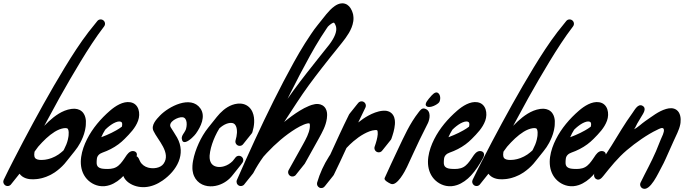

<svg xmlns="http://www.w3.org/2000/svg" viewBox="-103 -1145 4200 1178"><path d="M255.9 -197.2C251.3 -194.4 246.7 -191.8 242.1 -189C239.8 -187.7 237.5 -186.2 235.2 -185L227.9 -181.7C223.1 -179.6 218.4 -177 213.4 -175.3L198.4 -170.5C193.5 -168.5 188.2 -168.2 183.2 -167C178 -166.1 173 -164.6 167.7 -164.6L152.2 -163.6C147.1 -163.3 142.4 -163.7 137.9 -164.2C133.4 -164.7 129.3 -165.7 125.6 -166.9C122.1 -168.2 119 -169.6 116.7 -171.3C114.5 -173.1 112.8 -174.9 111.3 -177C110.1 -179.3 108.8 -181.9 108.1 -185.3C106.5 -191.9 106.8 -201.1 108.4 -210.6C108.7 -212.1 109 -213.5 109.3 -215C116.4 -224.9 123.6 -234.8 130.9 -244.5C131.3 -245 131.8 -245.6 132.2 -246.1C162.8 -280.9 196 -313.8 232.8 -336.6C251.2 -347.8 270.5 -355.9 288.9 -358.5L295.8 -358.9L299.2 -359.1L301.9 -359C305.3 -358.8 307.8 -358.1 309.5 -357.3C311.1 -356.5 312.1 -355.7 313.3 -354.2C314.4 -352.6 315.7 -350 316.6 -346.6C318.6 -339.7 319.2 -330.2 318.1 -319.7L317.7 -312C317.5 -309.5 316.8 -306.9 316.5 -304.3C315.4 -299.1 315.1 -293.9 313.5 -288.8C308.9 -268 300.1 -247.8 290 -228.4C288.7 -226 287.3 -223.7 286 -221.4C276.4 -212.7 266.4 -204.6 255.9 -197.2ZM312.2 -164C313.3 -165.3 314.4 -166.7 315.4 -168C316.5 -169.4 317.6 -170.8 318.7 -172.1C319.8 -173.5 320.9 -174.8 322 -176.2C323.1 -177.6 324.2 -178.9 325.3 -180.3C326.4 -181.7 327.5 -183 328.5 -184.4C329.6 -185.8 330.7 -187.1 331.8 -188.5C332.9 -189.8 334 -191.2 335.1 -192.6C336.2 -193.9 337.3 -195.3 338.4 -196.7C339.4 -198 340.5 -199.4 341.6 -200.8C342.7 -202.1 343.8 -203.5 344.9 -204.9C346 -206.2 347.1 -207.6 348.2 -208.9C349.3 -210.3 350.4 -211.7 351.4 -213C352.5 -214.4 353.6 -215.7 354.7 -217.1C367.7 -233.2 379.6 -250.2 389.2 -268.5C401.3 -291.6 411.8 -315.8 417.7 -341.9C419.6 -348.3 420.2 -355.1 421.5 -361.7C422 -365 422.7 -368.3 423 -371.7L423.6 -382C424.8 -395.4 424.7 -410.2 420.2 -426.4C417.9 -434.6 414.4 -443.2 408.4 -451.3C402.5 -459.4 394 -466.5 384.8 -470.8C375.6 -475.2 366.2 -477 357.7 -477.6L351.4 -477.8L345.8 -477.5L334.7 -476.7C305.5 -472.7 279.9 -461.1 257.4 -447.5C234.8 -433.7 215 -417.4 196.4 -400.4C186.8 -391.5 177.5 -382.3 168.5 -372.9C199.2 -430.3 230.2 -487.5 261.8 -544.4C304.1 -620 347.4 -694.9 392.3 -768.7C437.3 -842.4 483.9 -915.4 535.6 -982.7L535.8 -983L535.8 -983C544.8 -994.7 542.6 -1011.4 530.9 -1020.3C519.2 -1029.3 502.5 -1027.1 493.6 -1015.4C492.8 -1014.4 492.1 -1013.4 491.3 -1012.4C491 -1012 490.6 -1011.7 490.3 -1011.3C489.5 -1010.3 488.8 -1009.3 488 -1008.3C487.7 -1007.9 487.3 -1007.6 487 -1007.2C486.3 -1006.2 485.5 -1005.2 484.8 -1004.2C484.4 -1003.8 484.1 -1003.5 483.8 -1003.2C483 -1002.1 482.3 -1001.1 481.5 -1000.1C481.2 -999.7 480.8 -999.5 480.5 -999.1C479.7 -998.1 479 -997 478.2 -996C477.9 -995.7 477.5 -995.4 477.2 -995C476.5 -994 475.7 -992.9 474.9 -991.9C474.6 -991.6 474.3 -991.3 474 -990.9C473.2 -989.9 472.4 -988.9 471.7 -987.8C471.4 -987.5 471 -987.2 470.7 -986.8C469.9 -985.8 469.2 -984.8 468.4 -983.8C468.1 -983.4 467.7 -983.1 467.4 -982.7C466.6 -981.7 465.9 -980.7 465.1 -979.7C464.8 -979.3 464.4 -979 464.1 -978.6C463.4 -977.6 462.6 -976.6 461.9 -975.6C461.5 -975.2 461.2 -974.9 460.9 -974.5C460.1 -973.5 459.4 -972.5 458.6 -971.5C458.3 -971.1 457.9 -970.8 457.6 -970.4C456.8 -969.4 456.1 -968.4 455.3 -967.4C455 -967 454.6 -966.7 454.3 -966.3C453.6 -965.3 452.8 -964.3 452 -963.3C451.7 -962.9 451.4 -962.6 451.1 -962.2C450.3 -961.2 449.5 -960.2 448.8 -959.2C448.5 -958.8 448.1 -958.6 447.8 -958.2C447 -957.2 446.3 -956.1 445.5 -955.1C445.2 -954.8 444.8 -954.5 444.5 -954.1C443.7 -953.1 443 -952 442.2 -951C441.9 -950.7 441.5 -950.4 441.2 -950C387.1 -879.4 340.1 -805.6 294.5 -731.1C249.1 -656.4 205.5 -580.9 163 -504.9C120.6 -428.8 79.1 -352.2 38.5 -275.2C18.2 -236.6 -1.9 -198 -21.7 -159.2L-51.3 -100.9C-61.1 -81.3 -70.7 -62.1 -80.4 -41.4C-85.7 -30.1 -82.4 -16.2 -71.8 -8.6C-59.9 0 -43.3 -2.7 -34.7 -14.6L-34.7 -14.7C-34.2 -15.3 -33.8 -15.9 -33.4 -16.5C-32.7 -17.2 -32 -17.9 -31.4 -18.7L-31.4 -18.8C-31 -19.4 -30.5 -20 -30.1 -20.6C-29.5 -21.3 -28.8 -22 -28.2 -22.8L-28.1 -22.9C-27.7 -23.5 -27.3 -24.1 -26.8 -24.7C-26.2 -25.4 -25.5 -26.1 -24.9 -26.9L-24.9 -26.9C-24.4 -27.6 -24 -28.2 -23.6 -28.8C-22.9 -29.5 -22.2 -30.2 -21.6 -31L-21.6 -31C-21.1 -31.7 -20.7 -32.3 -20.3 -32.9C-19.6 -33.6 -18.9 -34.3 -18.4 -35.1L-18.3 -35.1C-17.9 -35.8 -17.5 -36.4 -17 -37C-16.4 -37.7 -15.7 -38.3 -15.1 -39.2L-15 -39.2C-14.6 -39.8 -14.2 -40.4 -13.7 -41.1C-13.1 -41.8 -12.4 -42.4 -11.8 -43.2L-11.8 -43.3C-11.3 -43.9 -10.9 -44.5 -10.5 -45.2C-9.8 -45.9 -9.1 -46.5 -8.5 -47.3L-8.5 -47.4C-8 -48 -7.6 -48.6 -7.2 -49.2C-6.5 -50 -5.8 -50.6 -5.3 -51.4L-5.2 -51.5C-4.8 -52.1 -4.4 -52.7 -3.9 -53.3C-3.3 -54.1 -2.6 -54.7 -2 -55.5L-1.9 -55.6C-1.5 -56.2 -1.1 -56.8 -0.7 -57.4C0 -58.1 0.7 -58.8 1.3 -59.6L1.3 -59.7C1.8 -60.3 2.2 -60.9 2.6 -61.5C3.3 -62.2 4 -62.9 4.6 -63.7L4.6 -63.8C5 -64.4 5.4 -65 5.9 -65.6C6.5 -66.3 7.2 -67 7.8 -67.8L7.9 -67.8C8.3 -68.5 8.7 -69.1 9.2 -69.7C9.8 -70.4 10.5 -71.1 11.1 -71.9L11.1 -71.9C11.6 -72.6 12 -73.2 12.4 -73.8C13.1 -74.5 13.8 -75.2 14.4 -76L14.4 -76C14.9 -76.7 15.3 -77.3 15.7 -77.9C16.1 -78.3 16.5 -78.7 16.8 -79.1C21.4 -72.9 27 -67.3 33 -62.8C48 -52.1 64.2 -47.8 78.9 -45.9C86.2 -45 93.6 -44.6 100.5 -44.9L120.8 -46.2C127.6 -46.3 134.2 -48.1 140.9 -49.2C147.5 -50.8 154.3 -51.4 160.6 -53.8L179.9 -60.1C186.2 -62.3 192.1 -65.4 198.3 -68.1L207.4 -72.3C210.3 -73.8 213.1 -75.6 216 -77.2C221.7 -80.6 227.5 -83.9 233.1 -87.5C254.8 -102.5 274.7 -119.8 292.1 -139.3C296.8 -144.7 301.3 -150.2 305.6 -155.8C306.7 -157.1 307.8 -158.5 308.9 -159.8C310 -161.2 311.1 -162.6 312.2 -164Z M609.8 -345.1C591.1 -334.3 571.1 -324.7 550.7 -316C540.5 -311.7 530.2 -307.6 519.8 -303.7L518.3 -303.1C525 -319 533.2 -334.4 542.6 -349.2C546.6 -353.1 550.6 -357 554.8 -360.7C570.5 -374.4 587.8 -386.8 604.9 -394C613.3 -397.6 621.7 -399.7 628.1 -399.8C635.1 -399.8 640 -398 642.3 -395.8C644.7 -393.7 646.5 -390.4 646.8 -384.1C646.8 -379 646.1 -373.4 644.7 -367.8C633.8 -359.6 622.1 -352 609.8 -345.1ZM570.5 -9.4C603.6 -20.4 633.4 -42.9 657 -68.4C685.6 -99.4 709.2 -136.1 729.3 -173C734.5 -182.7 739.5 -194 735.7 -204.2C730.4 -218.2 710.8 -221.6 697.4 -214.9C679.6 -206 668.8 -184.9 657.7 -169.1C644.7 -150.6 630.2 -130.5 609.9 -119.5C588.4 -107.9 563.2 -107.4 539.5 -108.8C526.1 -109.6 510.1 -111.1 499.6 -120.5C486.4 -132.3 489.9 -154.3 491.3 -170C493 -189.8 507.6 -202.3 525.5 -208.6C560.5 -220.9 593.7 -237.5 623.5 -259.6C637 -269.7 649.8 -280.8 661.7 -292.8C694.5 -325.9 727.9 -359.6 744.2 -404.4C760.2 -448.2 749.9 -508.8 696.5 -517.7C651.7 -525.2 604 -493.9 571.9 -466C515.1 -416.8 464.9 -358.2 430.9 -290.8C397.9 -225.3 374.1 -138.9 412.7 -70.5C431.7 -36.7 466 -11.9 504.1 -4.5C527.1 0 549.4 -2.4 570.5 -9.4Z M1073.6 -298C1085 -308.3 1094.6 -319.1 1098.9 -325.1C1128.8 -367 1160.7 -431.3 1126.5 -479.7C1067.4 -563.5 930.9 -490.2 879.2 -436.7C857 -413.7 822.1 -377.2 838.4 -342.2C864.4 -286 948.8 -206.8 900.1 -139.8C880.1 -112.4 835.7 -108.4 805.4 -116.7C784.5 -122.4 765.5 -136.2 756.1 -155.7C750.3 -167.7 746.1 -183.5 733.1 -186.4C723.4 -188.5 714.2 -181.8 706.9 -175.1C690.9 -160.4 676.8 -143.6 665 -125.4C658.4 -115.1 652.5 -104 650.8 -91.8C647 -64.8 665.4 -39.2 687.7 -23.5C716.3 -3.4 752.3 5.3 787.1 3C826.3 0.5 863.1 -15.4 895 -37.7C981.8 -98.1 1040.3 -199.3 983.6 -300.9C971.6 -322.3 957.4 -342.4 944.8 -363.4C924.9 -396.6 990.1 -429.2 1017.3 -425.7C1048.4 -421.7 1045.4 -371 1036.2 -348C1029 -330.1 1009.6 -314 1012.4 -293.2C1017.4 -257.3 1049.4 -276.3 1073.6 -298Z M1377 -185C1364.7 -192.8 1348.5 -189.2 1340.6 -177.1C1339.4 -175.8 1338.3 -174.5 1337.3 -173C1336.1 -171.7 1335 -170.4 1334.1 -168.9C1332.9 -167.7 1331.8 -166.3 1330.8 -164.8C1329.6 -163.6 1328.5 -162.2 1327.5 -160.7C1326.3 -159.5 1325.3 -158.2 1324.3 -156.7C1324.2 -156.6 1324.1 -156.5 1324.1 -156.5C1324 -156.4 1324 -156.4 1324 -156.4C1309.5 -141.8 1291.4 -130.6 1271.9 -124.9C1258.1 -120.6 1243.7 -119.4 1230.7 -121.3C1217.7 -123.3 1206.4 -128.4 1198.7 -136.6C1194.7 -140.6 1191.4 -145.3 1189.1 -150.9C1187.6 -153.5 1187 -156.7 1185.9 -159.6C1185.3 -162.9 1184.2 -165.9 1183.9 -169.4L1183.3 -174.5L1183.1 -179.8C1182.8 -183.3 1183.1 -187 1183.1 -190.7C1183.7 -198.3 1184.5 -206.1 1186.1 -214C1191.8 -245.9 1203.1 -278.3 1217 -308.9C1224.7 -325.6 1233.3 -341.8 1242.9 -357.3C1256.8 -370 1271.9 -380.2 1287.6 -385.9C1294.1 -388.4 1300.7 -389.7 1307.2 -390.6C1314 -391 1319.7 -391.1 1324.3 -389.8C1333.5 -387.4 1340 -381.6 1344.9 -370.6C1349.8 -359.9 1351.4 -345.3 1350.8 -330.4C1350 -315.3 1346.9 -299.7 1342.3 -284.2L1342.3 -284.1L1342.3 -284.1C1338.1 -270 1346.2 -255.2 1360.3 -251C1371.9 -247.6 1383.8 -252.5 1390.1 -262.1C1391.3 -263.4 1392.4 -264.7 1393.3 -266.2C1394.6 -267.5 1395.6 -268.8 1396.6 -270.3C1397.8 -271.6 1398.9 -272.9 1399.9 -274.4C1401.1 -275.6 1402.2 -277 1403.2 -278.5C1404.4 -279.7 1405.5 -281.1 1406.4 -282.6C1407.7 -283.8 1408.7 -285.2 1409.7 -286.7C1410.9 -287.9 1412 -289.3 1413 -290.8C1414.2 -292 1415.3 -293.4 1416.2 -294.9C1417.5 -296.1 1418.6 -297.5 1419.5 -298.9C1420.7 -300.2 1421.8 -301.5 1422.8 -303C1424 -304.3 1425.1 -305.6 1426.1 -307.1C1427.3 -308.4 1428.4 -309.7 1429.3 -311.2C1430.6 -312.5 1431.7 -313.8 1432.6 -315.3C1433.8 -316.5 1434.9 -317.9 1435.9 -319.4C1437.1 -320.6 1438.2 -322 1439.2 -323.5C1442.1 -326.5 1444.5 -330.2 1445.7 -334.5C1451.3 -353.1 1455.3 -372.6 1456.3 -393.2C1457.1 -413.7 1455.6 -435.5 1446.1 -457.5C1441.3 -468.4 1434.3 -479.2 1424.5 -488.2C1414.8 -497.1 1402.5 -503.7 1389.9 -506.8C1383.7 -508.4 1377.4 -509.3 1371.3 -509.5C1365 -510 1359.8 -509.2 1354 -509C1342.9 -507.6 1331.9 -505.2 1321.8 -501.4C1301.4 -493.9 1283.7 -482.6 1268.2 -469.9C1252.8 -457 1239.4 -442.8 1227.3 -427.8C1226.7 -427 1226.1 -426.2 1225.4 -425.4C1225 -424.8 1224.5 -424.3 1224 -423.7C1223.4 -422.9 1222.8 -422.1 1222.2 -421.3C1221.7 -420.7 1221.2 -420.2 1220.8 -419.6C1220.1 -418.8 1219.5 -418 1218.9 -417.2C1218.4 -416.6 1217.9 -416.1 1217.5 -415.5C1216.9 -414.7 1216.3 -413.9 1215.6 -413.1C1215.2 -412.6 1214.7 -412 1214.2 -411.4C1213.6 -410.6 1213 -409.8 1212.4 -409C1211.9 -408.5 1211.4 -407.9 1210.9 -407.3C1210.3 -406.5 1209.7 -405.7 1209.1 -404.9C1208.6 -404.4 1208.1 -403.8 1207.7 -403.3C1207 -402.5 1206.4 -401.6 1205.8 -400.8C1205.4 -400.3 1204.9 -399.7 1204.4 -399.2C1203.8 -398.4 1203.2 -397.6 1202.6 -396.8C1202.1 -396.2 1201.6 -395.6 1201.1 -395.1C1200.5 -394.3 1199.9 -393.5 1199.3 -392.7C1198.8 -392.1 1198.3 -391.6 1197.9 -391C1197.2 -390.2 1196.6 -389.4 1196 -388.6C1195.5 -388 1195.1 -387.5 1194.6 -386.9C1194 -386.1 1193.4 -385.3 1192.7 -384.5C1192.3 -383.9 1191.8 -383.4 1191.3 -382.8C1190.7 -382 1190.1 -381.2 1189.5 -380.4C1189 -379.8 1188.5 -379.3 1188.1 -378.7C1187.4 -377.9 1186.8 -377.1 1186.2 -376.3C1185.7 -375.7 1185.2 -375.2 1184.8 -374.6C1184.1 -373.8 1183.6 -373 1182.9 -372.2C1182.5 -371.7 1182 -371.1 1181.5 -370.5C1180.9 -369.7 1180.3 -368.9 1179.7 -368.1C1179.2 -367.6 1178.7 -367 1178.2 -366.5C1177.6 -365.7 1177 -364.8 1176.4 -364C1175.9 -363.5 1175.4 -362.9 1175 -362.4C1150.9 -332.3 1131.9 -299.7 1116.3 -265.7C1100.8 -231.5 1088.3 -196.2 1081.3 -157.9C1079.5 -148.4 1078.4 -138.5 1077.7 -128.3C1077.5 -123.1 1077.2 -118 1077.5 -112.6L1077.9 -104.6L1078.9 -96.4C1079.4 -91 1081 -85.4 1082.2 -80C1084.1 -74.5 1085.5 -69 1088.2 -63.7C1092.9 -52.9 1099.7 -42.6 1108.3 -34C1116.7 -25.3 1126.8 -18.1 1137.5 -13.1C1148.2 -8.1 1159.3 -4.9 1170.5 -3.2C1192.7 0 1214.6 -2.3 1234.8 -8.4C1270.6 -19.1 1302.3 -41.3 1324.8 -71.1C1325.9 -72.5 1327.1 -73.8 1328.1 -75.2C1329.2 -76.6 1330.3 -77.9 1331.4 -79.3C1332.5 -80.7 1333.6 -82 1334.7 -83.4C1335.7 -84.7 1336.9 -86.1 1337.9 -87.5C1339 -88.8 1340.1 -90.2 1341.2 -91.6C1342.3 -92.9 1343.4 -94.3 1344.5 -95.7C1345.6 -97 1346.7 -98.4 1347.7 -99.7C1348.8 -101.1 1350 -102.4 1351 -103.8C1352.1 -105.2 1353.2 -106.5 1354.3 -107.9C1355.4 -109.3 1356.5 -110.6 1357.6 -112C1358.7 -113.4 1359.8 -114.7 1360.8 -116.1C1361.9 -117.5 1363 -118.8 1364.1 -120.2C1365.2 -121.6 1366.3 -122.9 1367.4 -124.3C1368.5 -125.7 1369.6 -127 1370.6 -128.4C1371.7 -129.7 1372.9 -131.1 1373.9 -132.5C1378 -137.5 1381.9 -142.8 1385.4 -148.3L1385.4 -148.3C1393.3 -160.8 1389.5 -177.2 1377 -185Z M1891.9 -839.6C1890.8 -838.2 1889.7 -836.9 1888.6 -835.5C1887.5 -834.1 1886.4 -832.8 1885.3 -831.4C1884.2 -830.1 1883.1 -828.7 1882 -827.3C1881 -826 1879.9 -824.6 1878.8 -823.2C1877.7 -821.9 1876.6 -820.5 1875.5 -819.1C1874.4 -817.8 1873.3 -816.4 1872.2 -815C1868.5 -810.5 1864.8 -805.9 1861.2 -801.2C1833.5 -766.4 1805.8 -731.6 1778.4 -696.4C1751 -661.2 1723.9 -625.6 1697.4 -589.5C1685.1 -572.7 1673.1 -555.7 1661.3 -538.6C1666.1 -548.2 1670.8 -557.9 1675.5 -567.5C1715 -646.7 1756 -725.2 1798.7 -802.5C1820.1 -841.1 1842.2 -879.1 1865.5 -916.2C1877.2 -934.8 1889.1 -952.6 1901.6 -971.2C1904.1 -974.9 1906.6 -978.4 1909.1 -982C1915.6 -988.5 1922.3 -994.3 1929 -998.8C1932.5 -1001.4 1935.8 -1003 1938.8 -1004.4C1941.6 -1005.5 1944 -1006 1944.9 -1006C1945.8 -1005.9 1945.6 -1005.9 1946.2 -1005.7C1946.8 -1005.1 1948.3 -1004 1950 -1001.4C1950.8 -1000.6 1951.7 -998.1 1952.6 -996.5L1955.3 -991.2C1956.8 -987.6 1957.6 -983.8 1959 -980.2C1959.2 -976.3 1960.1 -972.5 1960.2 -968.5L1960 -962.5C1960.1 -960.4 1960 -958.4 1959.5 -956.3C1957.1 -939.5 1949.5 -921.6 1939.3 -904.2C1932.8 -893 1925.3 -882.1 1917.2 -871.3C1916.4 -870.2 1915.6 -869.2 1914.8 -868.2C1913.7 -866.9 1912.6 -865.5 1911.5 -864.1C1910.4 -862.8 1909.3 -861.4 1908.2 -860C1907.1 -858.7 1906 -857.3 1904.9 -855.9C1903.9 -854.6 1902.8 -853.2 1901.7 -851.9C1900.6 -850.5 1899.5 -849.1 1898.4 -847.8C1897.3 -846.4 1896.2 -845 1895.1 -843.7C1894 -842.3 1893 -841 1891.9 -839.6ZM1533.9 -206.3C1586.9 -263 1646.6 -314.9 1711.6 -355.1C1727.9 -364.9 1744.6 -374 1761 -380.6C1769.1 -384 1777.4 -386.5 1784.1 -387.7L1786.6 -388.2L1788.6 -388.2C1789.9 -388.5 1791.1 -388.4 1792.3 -388.3C1794.5 -388.2 1795.7 -387.7 1795.9 -387.5C1796.1 -387.3 1795.9 -387.6 1796.3 -386.9C1796.8 -386.2 1797.5 -384.5 1797.9 -381.9C1798.8 -377.1 1798.3 -367.7 1797.4 -359.8C1795.1 -343.5 1789.7 -326.8 1782.1 -310C1774.7 -293.1 1765.3 -276.2 1755.7 -258.6L1726.5 -206.2L1668.1 -101.5C1661 -88.7 1665.6 -72.4 1678.4 -65.3C1690.7 -58.4 1706 -62.4 1713.6 -74C1714.8 -75.3 1715.9 -76.6 1716.9 -78.1C1718.1 -79.4 1719.2 -80.7 1720.1 -82.2C1721.3 -83.5 1722.4 -84.8 1723.4 -86.3C1724.6 -87.5 1725.7 -88.9 1726.7 -90.4C1727.9 -91.6 1729 -93 1729.9 -94.5C1731.2 -95.7 1732.2 -97.1 1733.2 -98.6C1734.4 -99.8 1735.5 -101.2 1736.5 -102.7C1737.7 -103.9 1738.8 -105.3 1739.8 -106.8C1741 -108 1742.1 -109.4 1743 -110.9C1744.2 -112.1 1745.3 -113.5 1746.3 -114.9C1747.5 -116.2 1748.6 -117.5 1749.6 -119C1750.8 -120.3 1751.9 -121.6 1752.8 -123.1C1754.1 -124.4 1755.1 -125.7 1756.1 -127.2C1757.3 -128.4 1758.4 -129.8 1759.4 -131.3C1760.6 -132.5 1761.7 -133.9 1762.7 -135.4C1764.3 -137.1 1765.8 -138.9 1767 -141L1767.3 -141.5L1825.7 -246.2L1854.8 -298.5C1864.3 -316 1874.4 -334.1 1883.2 -353.8C1892 -373.4 1899.3 -395 1902.5 -418.3C1903.1 -424.2 1903.8 -430 1903.9 -436C1904.2 -441.6 1903.9 -448.9 1902.8 -456C1901.6 -463.2 1899.3 -471.2 1894.7 -479.2C1890.2 -487.1 1882.7 -494.8 1874.2 -499.4C1865.7 -504.2 1856.9 -506.2 1849.2 -506.8C1845.4 -507.1 1841.6 -507.2 1838 -506.9L1832.5 -506.5L1827.6 -505.6C1814.6 -503.3 1803.8 -499.6 1793.5 -495.4C1772.8 -487 1754.3 -476.9 1736.4 -466C1702.4 -445 1670.5 -421.6 1640.4 -396.4C1666.5 -436 1692 -475.7 1717.8 -514.9C1742.1 -551.8 1766.8 -588.1 1792.7 -623.5C1818.8 -659 1845.6 -694.2 1872.8 -729.1C1890.4 -751.7 1908.2 -774.2 1926 -796.7C1932.6 -804.8 1939.3 -812.9 1945.9 -821.2C1947 -822.5 1948 -823.9 1949.1 -825.2C1950.2 -826.6 1951.3 -828 1952.4 -829.3C1953.5 -830.7 1954.6 -832.1 1955.7 -833.4C1956.8 -834.8 1957.9 -836.2 1959 -837.5C1960 -838.9 1961.1 -840.2 1962.2 -841.6C1963.3 -843 1964.4 -844.3 1965.5 -845.7C1966.6 -847.1 1967.7 -848.4 1968.8 -849.8C1969.9 -851.2 1971 -852.5 1972.1 -853.9C1973.1 -855.2 1974.2 -856.6 1975.3 -858C1976.4 -859.3 1977.5 -860.7 1978.6 -862.1C1979.7 -863.4 1980.8 -864.8 1981.9 -866.1C1983 -867.5 1984 -868.9 1985.1 -870.2C1986.2 -871.6 1987.3 -873 1988.4 -874.3C1989.5 -875.7 1990.6 -877.1 1991.7 -878.4C1992.8 -879.8 1993.9 -881.1 1995 -882.5C2009.9 -901.2 2024.7 -920.8 2037.7 -942.8C2049.8 -963.8 2060.7 -987.2 2064.6 -1014.6C2065.3 -1017.9 2065.5 -1021.4 2065.6 -1024.9L2065.8 -1035.5C2065.7 -1042.6 2064.3 -1049.8 2063.4 -1056.9C2061.3 -1063.8 2059.5 -1070.9 2056.7 -1077.5L2051.9 -1087C2050.1 -1090.3 2049.1 -1093.2 2046.4 -1096.7C2042 -1103.4 2035.7 -1110.4 2027.1 -1116.1C2018.2 -1121.7 2007 -1124.8 1996.8 -1124.7C1986.5 -1124.6 1978.1 -1121.9 1970.6 -1119C1963.5 -1115.8 1956.9 -1112.2 1951.4 -1108.3C1929 -1092.7 1913.4 -1074.8 1898.2 -1056.8C1897.3 -1055.6 1896.5 -1054.5 1895.5 -1053.3C1895.4 -1053.1 1895.2 -1052.9 1895 -1052.7C1894 -1051.5 1893.2 -1050.4 1892.3 -1049.2C1892.1 -1049 1891.9 -1048.8 1891.7 -1048.6C1890.8 -1047.4 1889.9 -1046.3 1889 -1045.1C1888.8 -1044.9 1888.6 -1044.7 1888.4 -1044.5C1887.5 -1043.3 1886.6 -1042.2 1885.7 -1041C1885.5 -1040.8 1885.3 -1040.6 1885.2 -1040.4C1884.2 -1039.3 1883.4 -1038.1 1882.4 -1037C1882.3 -1036.7 1882.1 -1036.5 1881.9 -1036.3C1881 -1035.2 1880.1 -1034 1879.2 -1032.9C1879 -1032.7 1878.8 -1032.4 1878.6 -1032.2C1877.7 -1031.1 1876.8 -1029.9 1875.9 -1028.8C1875.7 -1028.6 1875.5 -1028.3 1875.3 -1028.1C1874.4 -1027 1873.5 -1025.8 1872.6 -1024.7C1872.4 -1024.5 1872.3 -1024.3 1872.1 -1024C1871.1 -1022.9 1870.3 -1021.7 1869.4 -1020.6C1869.2 -1020.4 1869 -1020.2 1868.8 -1019.9C1867.9 -1018.8 1867 -1017.7 1866.1 -1016.5C1865.9 -1016.3 1865.7 -1016.1 1865.5 -1015.9C1864.6 -1014.7 1863.7 -1013.6 1862.8 -1012.4C1862.6 -1012.2 1862.4 -1012 1862.3 -1011.8C1861.3 -1010.6 1860.5 -1009.5 1859.5 -1008.3C1859.4 -1008.1 1859.2 -1007.9 1859 -1007.7C1858.1 -1006.5 1857.2 -1005.4 1856.3 -1004.2C1856.1 -1004 1855.9 -1003.8 1855.7 -1003.6C1854.8 -1002.5 1853.9 -1001.3 1853 -1000.1C1852.8 -999.9 1852.6 -999.7 1852.4 -999.5C1851.5 -998.4 1850.6 -997.2 1849.7 -996.1C1849.5 -995.8 1849.4 -995.6 1849.2 -995.4C1848.2 -994.3 1847.4 -993.1 1846.5 -992C1846.3 -991.8 1846.1 -991.5 1845.9 -991.3C1831 -973.2 1817.7 -954.3 1805.1 -935.5C1792.8 -917.3 1780 -898.1 1768.1 -879.1C1744.1 -841 1721.5 -802.1 1699.8 -762.9C1656.5 -684.7 1615.3 -605.6 1575.5 -525.8C1495.9 -366 1422.1 -204.3 1350.5 -40.7C1345 -28 1350.1 -12.9 1362.6 -6.4C1374.9 0 1389.7 -4.2 1397.1 -15.5C1398.3 -16.8 1399.4 -18.1 1400.4 -19.6C1401.6 -20.8 1402.7 -22.2 1403.6 -23.7C1404.9 -24.9 1405.9 -26.3 1406.9 -27.8C1408.1 -29 1409.2 -30.4 1410.2 -31.9C1411.4 -33.1 1412.5 -34.5 1413.5 -36C1414.7 -37.2 1415.8 -38.6 1416.7 -40.1C1417.9 -41.3 1419 -42.7 1420 -44.2C1421.2 -45.4 1422.3 -46.8 1423.3 -48.2C1424.5 -49.5 1425.6 -50.8 1426.5 -52.3C1427.8 -53.6 1428.8 -54.9 1429.8 -56.4C1431 -57.7 1432.1 -59 1433.1 -60.5C1434.3 -61.7 1435.4 -63.1 1436.4 -64.6C1437.6 -65.8 1438.7 -67.2 1439.6 -68.7C1440.8 -69.9 1441.9 -71.3 1442.9 -72.8C1444.1 -74 1445.2 -75.4 1446.2 -76.9C1448 -78.7 1449.6 -80.7 1450.9 -83.1L1451.1 -83.5C1469.2 -118.3 1490.2 -151.7 1513.4 -183.7C1520.1 -191.3 1526.9 -198.9 1533.9 -206.3Z M2195.9 -246 2195.8 -245.7 2195.7 -245.6C2190.9 -231.7 2198.3 -216.5 2212.2 -211.7C2224 -207.6 2236.6 -212.4 2243.1 -222.4C2244.4 -223.6 2245.4 -225 2246.4 -226.5C2247.6 -227.7 2248.7 -229.1 2249.7 -230.6C2250.9 -231.8 2252 -233.2 2253 -234.7C2254.2 -235.9 2255.3 -237.3 2256.2 -238.8C2257.4 -240 2258.5 -241.4 2259.5 -242.9C2260.7 -244.1 2261.8 -245.5 2262.8 -246.9C2264 -248.2 2265.1 -249.6 2266 -251C2267.3 -252.3 2268.4 -253.6 2269.3 -255.1C2270.5 -256.4 2271.6 -257.7 2272.6 -259.2C2273.8 -260.5 2274.9 -261.8 2275.9 -263.3C2277.1 -264.6 2278.2 -265.9 2279.1 -267.4C2280.4 -268.6 2281.4 -270 2282.4 -271.5C2283.6 -272.7 2284.7 -274.1 2285.7 -275.6C2286.9 -276.8 2288 -278.2 2289 -279.7C2290.2 -280.9 2291.3 -282.3 2292.2 -283.8C2294.9 -286.5 2297.1 -289.8 2298.4 -293.6C2308 -321.4 2317.1 -349.4 2319.9 -382.4C2320.5 -390.7 2320.6 -399.4 2319.3 -409C2318 -418.4 2315.2 -429.2 2308.2 -439.9C2301.3 -450.7 2288.9 -459.5 2277.3 -462.7C2265.5 -466.4 2255 -466 2246.7 -465.5C2229.2 -464.2 2213.4 -460 2198.5 -454.6C2183.6 -449.3 2169.7 -442.6 2156.4 -435.3C2134.3 -423.2 2114.1 -409 2094.9 -393.6C2109.3 -424.2 2123.9 -454.6 2138.9 -484.8L2138.9 -484.8C2145.4 -498 2140.1 -514 2126.9 -520.5C2114.7 -526.6 2100.1 -522.3 2092.9 -511.1C2091.6 -509.9 2090.6 -508.5 2089.6 -507C2088.4 -505.8 2087.3 -504.4 2086.3 -502.9C2085.1 -501.7 2084 -500.4 2083 -498.9C2081.8 -497.6 2080.7 -496.3 2079.8 -494.8C2078.6 -493.5 2077.5 -492.2 2076.5 -490.7C2075.3 -489.4 2074.2 -488.1 2073.2 -486.6C2072 -485.4 2070.9 -484 2070 -482.5C2068.7 -481.3 2067.7 -479.9 2066.7 -478.4C2065.5 -477.2 2064.4 -475.8 2063.4 -474.3C2062.2 -473.1 2061.1 -471.7 2060.1 -470.2C2058.9 -469 2057.8 -467.6 2056.9 -466.1C2055.6 -464.9 2054.6 -463.5 2053.6 -462C2052.4 -460.8 2051.3 -459.5 2050.3 -458C2049.1 -456.7 2048 -455.4 2047 -453.9C2045.8 -452.6 2044.7 -451.3 2043.8 -449.8C2041.9 -447.8 2040.1 -445.7 2038.9 -443.1C1998.2 -361.4 1960.8 -278.6 1923.1 -196.3C1920.6 -192.6 1918.1 -188.9 1915.7 -185.1C1884.1 -135.6 1859.3 -81.7 1842.8 -25.1C1839.3 -13 1844.9 0.4 1856.7 6.2C1868.9 12.2 1883.4 7.9 1890.6 -3.2C1891.8 -4.5 1892.9 -5.8 1893.9 -7.3C1895.1 -8.5 1896.2 -9.9 1897.2 -11.4C1898.4 -12.6 1899.5 -14 1900.4 -15.5C1901.6 -16.7 1902.7 -18.1 1903.7 -19.6C1904.9 -20.8 1906 -22.2 1907 -23.7C1908.2 -24.9 1909.3 -26.3 1910.2 -27.8C1911.5 -29 1912.5 -30.4 1913.5 -31.9C1914.7 -33.1 1915.8 -34.4 1916.8 -35.9C1918 -37.2 1919.1 -38.5 1920.1 -40C1921.3 -41.3 1922.4 -42.6 1923.3 -44.1C1924.5 -45.4 1925.6 -46.7 1926.6 -48.2C1927.8 -49.4 1928.9 -50.8 1929.9 -52.3C1931.1 -53.5 1932.2 -54.9 1933.1 -56.4C1934.4 -57.6 1935.4 -59 1936.4 -60.5C1937.6 -61.7 1938.7 -63.1 1939.7 -64.6C1941.6 -66.5 1943.4 -68.8 1944.7 -71.4C1971.5 -125.9 1997 -180.9 2022.2 -235.9C2022.6 -236.5 2023 -237.1 2023.4 -237.7C2036.6 -251.9 2050.6 -265.4 2065.2 -277.9C2085.5 -295.1 2107 -310.8 2129.7 -323.2C2152.1 -335.5 2176.5 -345.4 2198 -346.9C2203.7 -347.3 2207.5 -347.1 2209.2 -346.4C2211.2 -345.7 2210.8 -345.8 2211.6 -344.8C2212.4 -343.7 2213.7 -340.7 2214.2 -336.3C2214.8 -331.8 2214.9 -326.5 2214.5 -320.8C2212.6 -297.5 2204.8 -271.3 2195.9 -246Z M2583.8 -575.2C2567 -586.6 2545.3 -559.6 2536.8 -549.5C2526.9 -537.8 2495.6 -505.8 2515.2 -492.5C2535.3 -478.9 2581.2 -503.6 2591.2 -517.3C2600 -529.5 2602.6 -562.6 2583.8 -575.2ZM2504 -478.3C2485.7 -484 2475.9 -469.6 2465.9 -456.9C2410.2 -386 2376 -307.3 2337.4 -226.4C2309.9 -168.6 2283.3 -110.6 2256.9 -52.5C2250.9 -39.1 2281.3 -23.3 2294.7 -17.2C2332.7 0 2382.7 -96.4 2394.2 -121C2420 -176.3 2445.1 -232 2471.4 -287C2488 -321.7 2506.1 -355.5 2522.7 -390.2C2533.2 -412.3 2545.3 -465.4 2504 -478.3Z M2739.8 -345.1C2721.1 -334.3 2701.1 -324.7 2680.7 -316C2670.5 -311.7 2660.2 -307.6 2649.8 -303.7L2648.3 -303.1C2655 -319 2663.2 -334.4 2672.6 -349.2C2676.6 -353.1 2680.6 -357 2684.8 -360.7C2700.5 -374.4 2717.8 -386.8 2734.9 -394C2743.3 -397.6 2751.7 -399.7 2758.1 -399.8C2765.1 -399.8 2770 -398 2772.3 -395.8C2774.7 -393.7 2776.5 -390.4 2776.8 -384.1C2776.8 -379 2776.1 -373.4 2774.7 -367.8C2763.8 -359.6 2752.1 -352 2739.8 -345.1ZM2700.5 -9.4C2733.6 -20.4 2763.4 -42.9 2787 -68.4C2815.6 -99.4 2839.2 -136.1 2859.3 -173C2864.5 -182.7 2869.5 -194 2865.7 -204.2C2860.4 -218.2 2840.8 -221.6 2827.4 -214.9C2809.6 -206 2798.8 -184.9 2787.7 -169.1C2774.7 -150.6 2760.2 -130.5 2739.9 -119.5C2718.4 -107.9 2693.2 -107.4 2669.5 -108.8C2656.1 -109.6 2640.1 -111.1 2629.6 -120.5C2616.4 -132.3 2619.9 -154.3 2621.3 -170C2623 -189.8 2637.6 -202.3 2655.5 -208.6C2690.5 -220.9 2723.7 -237.5 2753.5 -259.6C2767 -269.7 2779.8 -280.8 2791.7 -292.8C2824.5 -325.9 2857.9 -359.6 2874.2 -404.4C2890.2 -448.2 2879.9 -508.8 2826.5 -517.7C2781.7 -525.2 2734 -493.9 2701.9 -466C2645.1 -416.8 2594.9 -358.2 2560.9 -290.8C2527.9 -225.3 2504.1 -138.9 2542.7 -70.5C2561.7 -36.7 2596 -11.9 2634.1 -4.5C2657.1 0 2679.4 -2.4 2700.5 -9.4Z M3132.9 -197.2C3128.3 -194.4 3123.7 -191.8 3119.1 -189C3116.8 -187.7 3114.5 -186.2 3112.2 -185L3104.9 -181.7C3100.1 -179.6 3095.4 -177 3090.4 -175.3L3075.4 -170.5C3070.5 -168.5 3065.2 -168.2 3060.2 -167C3055 -166.1 3050 -164.6 3044.7 -164.6L3029.2 -163.6C3024.1 -163.3 3019.4 -163.7 3014.9 -164.2C3010.4 -164.7 3006.3 -165.7 3002.6 -166.9C2999.1 -168.2 2996 -169.6 2993.7 -171.3C2991.5 -173.1 2989.8 -174.9 2988.3 -177C2987.1 -179.3 2985.8 -181.9 2985.1 -185.3C2983.5 -191.9 2983.8 -201.1 2985.4 -210.6C2985.7 -212.1 2986 -213.5 2986.3 -215C2993.4 -224.9 3000.6 -234.8 3007.9 -244.5C3008.3 -245 3008.8 -245.6 3009.2 -246.1C3039.8 -280.9 3073 -313.8 3109.8 -336.6C3128.2 -347.8 3147.5 -355.9 3165.9 -358.5L3172.8 -358.9L3176.2 -359.1L3178.9 -359C3182.3 -358.8 3184.8 -358.1 3186.5 -357.3C3188.1 -356.5 3189.1 -355.7 3190.3 -354.2C3191.4 -352.6 3192.7 -350 3193.6 -346.6C3195.6 -339.7 3196.2 -330.2 3195.1 -319.7L3194.7 -312C3194.5 -309.5 3193.8 -306.9 3193.5 -304.3C3192.4 -299.1 3192.1 -293.9 3190.5 -288.8C3185.9 -268 3177.1 -247.8 3167 -228.4C3165.7 -226 3164.3 -223.7 3163 -221.4C3153.4 -212.7 3143.4 -204.6 3132.9 -197.2ZM3189.2 -164C3190.3 -165.3 3191.4 -166.7 3192.4 -168C3193.5 -169.4 3194.6 -170.8 3195.7 -172.1C3196.8 -173.5 3197.9 -174.8 3199 -176.2C3200.1 -177.6 3201.2 -178.9 3202.3 -180.3C3203.4 -181.7 3204.5 -183 3205.5 -184.4C3206.6 -185.8 3207.7 -187.1 3208.8 -188.5C3209.9 -189.8 3211 -191.2 3212.1 -192.6C3213.2 -193.9 3214.3 -195.3 3215.4 -196.7C3216.4 -198 3217.5 -199.4 3218.6 -200.8C3219.7 -202.1 3220.8 -203.5 3221.9 -204.9C3223 -206.2 3224.1 -207.6 3225.2 -208.9C3226.3 -210.3 3227.4 -211.7 3228.4 -213C3229.5 -214.4 3230.6 -215.7 3231.7 -217.1C3244.7 -233.2 3256.6 -250.2 3266.2 -268.5C3278.3 -291.6 3288.8 -315.8 3294.7 -341.9C3296.6 -348.3 3297.2 -355.1 3298.5 -361.7C3299 -365 3299.7 -368.3 3300 -371.7L3300.6 -382C3301.8 -395.4 3301.7 -410.2 3297.2 -426.4C3294.9 -434.6 3291.4 -443.2 3285.4 -451.3C3279.5 -459.4 3271 -466.5 3261.8 -470.8C3252.6 -475.2 3243.2 -477 3234.7 -477.6L3228.4 -477.8L3222.8 -477.5L3211.7 -476.7C3182.5 -472.7 3156.9 -461.1 3134.4 -447.5C3111.8 -433.7 3092 -417.4 3073.4 -400.4C3063.8 -391.5 3054.5 -382.3 3045.5 -372.9C3076.2 -430.3 3107.2 -487.5 3138.8 -544.4C3181.1 -620 3224.4 -694.9 3269.3 -768.7C3314.3 -842.4 3360.9 -915.4 3412.6 -982.7L3412.8 -983L3412.8 -983C3421.8 -994.7 3419.6 -1011.4 3407.9 -1020.3C3396.2 -1029.3 3379.5 -1027.1 3370.6 -1015.4C3369.8 -1014.4 3369.1 -1013.4 3368.3 -1012.4C3368 -1012 3367.6 -1011.7 3367.3 -1011.3C3366.5 -1010.3 3365.8 -1009.3 3365 -1008.3C3364.7 -1007.9 3364.3 -1007.6 3364 -1007.2C3363.3 -1006.2 3362.5 -1005.2 3361.8 -1004.2C3361.4 -1003.8 3361.1 -1003.5 3360.8 -1003.2C3360 -1002.1 3359.3 -1001.1 3358.5 -1000.1C3358.2 -999.7 3357.8 -999.5 3357.5 -999.1C3356.7 -998.1 3356 -997 3355.2 -996C3354.9 -995.7 3354.5 -995.4 3354.2 -995C3353.5 -994 3352.7 -992.9 3351.9 -991.9C3351.6 -991.6 3351.3 -991.3 3351 -990.9C3350.2 -989.9 3349.4 -988.9 3348.7 -987.8C3348.4 -987.5 3348 -987.2 3347.7 -986.8C3346.9 -985.8 3346.2 -984.8 3345.4 -983.8C3345.1 -983.4 3344.7 -983.1 3344.4 -982.7C3343.6 -981.7 3342.9 -980.7 3342.1 -979.7C3341.8 -979.3 3341.4 -979 3341.1 -978.6C3340.4 -977.6 3339.6 -976.6 3338.9 -975.6C3338.5 -975.2 3338.2 -974.9 3337.9 -974.5C3337.1 -973.5 3336.4 -972.5 3335.6 -971.5C3335.3 -971.1 3334.9 -970.8 3334.6 -970.4C3333.8 -969.4 3333.1 -968.4 3332.3 -967.4C3332 -967 3331.6 -966.7 3331.3 -966.3C3330.6 -965.3 3329.8 -964.3 3329 -963.3C3328.7 -962.9 3328.4 -962.6 3328.1 -962.2C3327.3 -961.2 3326.5 -960.2 3325.8 -959.2C3325.5 -958.8 3325.1 -958.6 3324.8 -958.2C3324 -957.2 3323.3 -956.1 3322.5 -955.1C3322.2 -954.8 3321.8 -954.5 3321.5 -954.1C3320.7 -953.1 3320 -952 3319.2 -951C3318.9 -950.7 3318.5 -950.4 3318.2 -950C3264.1 -879.4 3217.1 -805.6 3171.5 -731.1C3126.1 -656.4 3082.5 -580.9 3040 -504.9C2997.6 -428.8 2956.1 -352.2 2915.5 -275.2C2895.2 -236.6 2875.1 -198 2855.3 -159.2L2825.7 -100.9C2815.9 -81.3 2806.3 -62.1 2796.6 -41.4C2791.3 -30.1 2794.6 -16.2 2805.2 -8.6C2817.1 0 2833.7 -2.7 2842.3 -14.6L2842.3 -14.7C2842.8 -15.3 2843.2 -15.9 2843.6 -16.5C2844.3 -17.2 2845 -17.9 2845.6 -18.7L2845.6 -18.8C2846 -19.4 2846.5 -20 2846.9 -20.6C2847.5 -21.3 2848.2 -22 2848.8 -22.8L2848.9 -22.9C2849.3 -23.5 2849.7 -24.1 2850.2 -24.7C2850.8 -25.4 2851.5 -26.1 2852.1 -26.9L2852.1 -26.9C2852.6 -27.6 2853 -28.2 2853.4 -28.8C2854.1 -29.5 2854.8 -30.2 2855.4 -31L2855.4 -31C2855.9 -31.7 2856.3 -32.3 2856.7 -32.9C2857.4 -33.6 2858.1 -34.3 2858.6 -35.1L2858.7 -35.1C2859.1 -35.8 2859.5 -36.4 2860 -37C2860.6 -37.7 2861.3 -38.3 2861.9 -39.2L2862 -39.2C2862.4 -39.8 2862.8 -40.4 2863.3 -41.1C2863.9 -41.8 2864.6 -42.4 2865.2 -43.2L2865.2 -43.3C2865.7 -43.9 2866.1 -44.5 2866.5 -45.2C2867.2 -45.9 2867.9 -46.5 2868.5 -47.3L2868.5 -47.4C2869 -48 2869.4 -48.6 2869.8 -49.2C2870.5 -50 2871.2 -50.6 2871.7 -51.4L2871.8 -51.5C2872.2 -52.1 2872.6 -52.7 2873.1 -53.3C2873.7 -54.1 2874.4 -54.7 2875 -55.5L2875.1 -55.6C2875.5 -56.2 2875.9 -56.8 2876.3 -57.4C2877 -58.1 2877.7 -58.8 2878.3 -59.6L2878.3 -59.7C2878.8 -60.3 2879.2 -60.9 2879.6 -61.5C2880.3 -62.2 2881 -62.9 2881.6 -63.7L2881.6 -63.8C2882 -64.4 2882.4 -65 2882.9 -65.6C2883.5 -66.3 2884.2 -67 2884.8 -67.8L2884.9 -67.8C2885.3 -68.5 2885.7 -69.1 2886.2 -69.7C2886.8 -70.4 2887.5 -71.1 2888.1 -71.9L2888.1 -71.9C2888.6 -72.6 2889 -73.2 2889.4 -73.8C2890.1 -74.5 2890.8 -75.2 2891.4 -76L2891.4 -76C2891.9 -76.7 2892.3 -77.3 2892.7 -77.9C2893.1 -78.3 2893.5 -78.7 2893.8 -79.1C2898.4 -72.9 2904 -67.3 2910 -62.8C2925 -52.1 2941.2 -47.8 2955.9 -45.9C2963.2 -45 2970.6 -44.6 2977.5 -44.9L2997.8 -46.2C3004.6 -46.3 3011.2 -48.1 3017.9 -49.2C3024.5 -50.8 3031.3 -51.4 3037.6 -53.8L3056.9 -60.1C3063.2 -62.3 3069.1 -65.4 3075.3 -68.1L3084.4 -72.3C3087.3 -73.8 3090.1 -75.6 3093 -77.2C3098.7 -80.6 3104.5 -83.9 3110.1 -87.5C3131.8 -102.5 3151.7 -119.8 3169.1 -139.3C3173.8 -144.7 3178.3 -150.2 3182.6 -155.8C3183.7 -157.1 3184.8 -158.5 3185.9 -159.8C3187 -161.2 3188.1 -162.6 3189.2 -164Z M3486.8 -345.1C3468.1 -334.3 3448.1 -324.7 3427.7 -316C3417.5 -311.7 3407.2 -307.6 3396.8 -303.7L3395.3 -303.1C3402 -319 3410.2 -334.4 3419.6 -349.2C3423.6 -353.1 3427.6 -357 3431.8 -360.7C3447.5 -374.4 3464.8 -386.8 3481.9 -394C3490.3 -397.6 3498.7 -399.7 3505.1 -399.8C3512.1 -399.8 3517 -398 3519.3 -395.8C3521.7 -393.7 3523.5 -390.4 3523.8 -384.1C3523.8 -379 3523.1 -373.4 3521.7 -367.8C3510.8 -359.6 3499.1 -352 3486.8 -345.1ZM3447.5 -9.4C3480.6 -20.4 3510.4 -42.9 3534 -68.4C3562.6 -99.4 3586.2 -136.1 3606.3 -173C3611.5 -182.7 3616.5 -194 3612.7 -204.2C3607.4 -218.2 3587.8 -221.6 3574.4 -214.9C3556.6 -206 3545.8 -184.9 3534.7 -169.1C3521.7 -150.6 3507.2 -130.5 3486.9 -119.5C3465.4 -107.9 3440.2 -107.4 3416.5 -108.8C3403.1 -109.6 3387.1 -111.1 3376.6 -120.5C3363.4 -132.3 3366.9 -154.3 3368.3 -170C3370 -189.8 3384.6 -202.3 3402.5 -208.6C3437.5 -220.9 3470.7 -237.5 3500.5 -259.6C3514 -269.7 3526.8 -280.8 3538.7 -292.8C3571.5 -325.9 3604.9 -359.6 3621.2 -404.4C3637.2 -448.2 3626.9 -508.8 3573.5 -517.7C3528.7 -525.2 3481 -493.9 3448.9 -466C3392.1 -416.8 3341.9 -358.2 3307.9 -290.8C3274.9 -225.3 3251.1 -138.9 3289.7 -70.5C3308.7 -36.7 3343 -11.9 3381.1 -4.5C3404.1 0 3426.4 -2.4 3447.5 -9.4Z M4072.3 -392.4C4075.6 -420.1 4071.2 -453.6 4048.3 -470.3C4029.2 -484.2 4005.9 -482.9 3984.2 -476.6C3936.2 -462.7 3896.5 -429.4 3855.8 -402C3833.5 -387 3809 -361.1 3785.4 -351.3C3792.3 -354.2 3802.6 -380.3 3806.7 -387.1C3815 -400.8 3823.3 -414.5 3831.4 -428.4C3842.2 -446.9 3867.7 -480 3838.9 -496C3811 -511.6 3790.4 -469.4 3777.4 -451.8C3730.6 -387.8 3690.8 -319 3649 -251.6C3614 -195.2 3574.8 -140.8 3544.5 -81.6C3538.3 -69.6 3542.1 -54.5 3553.7 -47.1C3572.4 -35.1 3587.5 -51.4 3598.6 -65.3C3643.4 -121.3 3687.5 -176.6 3742.5 -223.3C3771.5 -247.9 3801.9 -271 3833.4 -292.5C3864.8 -313.7 3897.5 -333.9 3930.5 -349.2C3939.3 -353.3 3965 -368.6 3969.7 -352C3974.6 -334.2 3957 -304.8 3950.8 -288.7C3941.6 -264.7 3931.9 -240.8 3921.8 -217.2C3893.5 -151.2 3858.3 -89.1 3827.2 -24.6C3820.8 -11.3 3826.4 4.6 3839.6 11C3886 33.3 3938.5 -89.1 3954.6 -117.2C3964.3 -134.4 3973.7 -154 3981.5 -171.4C3997.9 -207 4013.9 -242.8 4029.6 -278.9C4044.1 -312.3 4063.7 -345.9 4070.7 -382C4071.4 -385.3 4071.9 -388.8 4072.3 -392.4Z"/></svg>

Font: Ambarawa
Style: Script
Weight: 500
Foundry: Ekosamp
Version: Version 1.001;